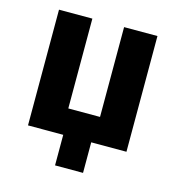

<svg xmlns="http://www.w3.org/2000/svg" viewBox="-96 -580 735 795"><g transform="rotate(15 271.0 -182.5)"><path d="M211 131V0H60V-496H203V-111H339V-496H482V0H331V131Z"/></g></svg>

Font: Nunito Sans 10pt Condensed ExtraBold
Style: Regular
Weight: 800
Width: 3
Designer: Vernon Adams
Foundry: Vernon Adams
Version: Version 3.101;gftools[0.9.27]